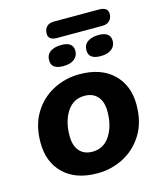

<svg xmlns="http://www.w3.org/2000/svg" viewBox="-119 -881 826 979"><g transform="rotate(-15 294.5 -391.5)"><path d="M274 11Q160 11 96.5 -50.5Q33 -112 33 -215Q33 -306 72 -370Q111 -434 175.5 -467.5Q240 -501 314 -501Q428 -501 492 -439.5Q556 -378 556 -276Q556 -184 516.5 -120Q477 -56 413 -22.5Q349 11 274 11ZM278 -102Q337 -102 370.5 -153Q404 -204 404 -281Q404 -333 379 -360.5Q354 -388 311 -388Q251 -388 218 -337Q185 -286 185 -210Q185 -158 209.5 -130Q234 -102 278 -102ZM253 -709Q207 -709 207 -744Q207 -766 220 -780Q233 -794 259 -794H497Q544 -794 544 -758Q544 -737 530.5 -723Q517 -709 492 -709ZM247 -562Q184 -562 184 -609Q184 -639 206 -654Q228 -669 264 -669Q326 -669 326 -622Q326 -595 305.5 -578.5Q285 -562 247 -562ZM444 -562Q381 -562 381 -609Q381 -639 403 -654Q425 -669 461 -669Q523 -669 523 -622Q523 -595 502.5 -578.5Q482 -562 444 -562Z"/></g></svg>

Font: Nunito ExtraBold
Style: Italic
Weight: 800
Italic angle: -9°
Designer: Vernon Adams
Foundry: Vernon Adams
Version: Version 3.601; ttfautohint (v1.8.2.53-6de2)